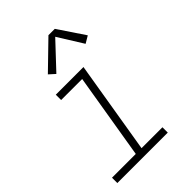

<svg xmlns="http://www.w3.org/2000/svg" viewBox="-221 -847 942 942"><g transform="rotate(-45 250.0 -376.0)"><path d="M22 0V-37H187L261 -483H115V-520H307L227 -37H372V0ZM189 -590 158 -618 296 -752H340L432 -615L395 -593L314 -723Z"/></g></svg>

Font: Iosevka SS04 XLt Obl
Style: Regular
Weight: 200
Italic angle: -9°
Monospace: yes
Designer: Belleve Invis
Foundry: Belleve Invis
Version: Version 19.0.0; ttfautohint (v1.8.4)